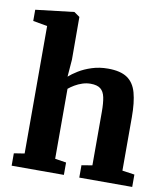

<svg xmlns="http://www.w3.org/2000/svg" viewBox="-89 -895 848 970"><g transform="rotate(10 334.5 -410.0)"><path d="M90.5 -72V-726L17 -739V-796.5L212.5 -819.5H214.5L243 -799.5L243.5 -580.5L236.5 -492Q253.5 -507.5 282.2 -525.2Q311 -543 349 -555.2Q387 -567.5 431.5 -567.5Q495.5 -567.5 530.2 -544Q565 -520.5 578.5 -471.5Q592 -422.5 592 -346.5V-72.5L655 -63.5V0H383.5V-63.5L438 -72.5V-346.5Q438 -392.5 432 -421.2Q426 -450 408.8 -463.5Q391.5 -477 358 -477Q336.5 -477 316 -470.2Q295.5 -463.5 277.8 -453Q260 -442.5 247 -431.5V-72.5L304.5 -63.5V0H36.5V-63.5Z"/></g></svg>

Font: Merriweather ExtraBold
Style: Regular
Weight: 800
Version: Version 2.100